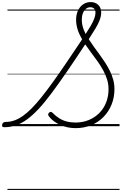

<svg xmlns="http://www.w3.org/2000/svg" viewBox="-72 -1217 1173 1852"><path d="M657 19Q617 19 579.5 11Q542 3 509 -12Q476 -27 448.5 -47Q421 -67 402 -92Q392 -104 392.5 -113Q393 -122 402 -131Q411 -139 419 -138Q427 -137 437 -127Q465 -98 498 -77Q531 -56 570.5 -45.5Q610 -35 657 -35Q726 -35 784 -59Q842 -83 885 -126Q928 -169 951.5 -228Q975 -287 975 -356Q975 -405 961 -450.5Q947 -496 923 -539.5Q899 -583 869.5 -624.5Q840 -666 809 -707Q778 -748 750 -789Q652 -640 571.5 -523Q491 -406 424.5 -317Q358 -228 300 -166Q242 -104 188.5 -65Q135 -26 81.5 -8Q28 10 -30 10Q-44 10 -49 4Q-54 -2 -51 -16Q-48 -29 -39 -35Q-30 -41 -15 -41Q26 -41 66 -55Q106 -69 147 -97.5Q188 -126 233 -171.5Q278 -217 328.5 -280Q379 -343 438 -425Q497 -507 567 -610Q637 -713 720 -837Q706 -862 695 -885.5Q684 -909 677 -931.5Q670 -954 666 -977.5Q662 -1001 662 -1026Q662 -1075 679.5 -1113.5Q697 -1152 729 -1174.5Q761 -1197 802 -1197Q847 -1197 875.5 -1170Q904 -1143 904 -1096Q904 -1063 890.5 -1026Q877 -989 850 -944Q823 -899 784 -839Q806 -804 832.5 -767.5Q859 -731 887 -693Q915 -655 941 -615Q967 -575 987.5 -533.5Q1008 -492 1020 -448Q1032 -404 1032 -358Q1032 -277 1004 -208Q976 -139 925.5 -88Q875 -37 806.5 -9Q738 19 657 19ZM754 -889Q783 -933 804 -969.5Q825 -1006 837 -1037.5Q849 -1069 849 -1095Q849 -1120 836 -1133.5Q823 -1147 800 -1147Q774 -1147 755.5 -1131Q737 -1115 727 -1088Q717 -1061 717 -1027Q717 -1004 721.5 -980Q726 -956 734.5 -933.5Q743 -911 754 -889ZM0 605H1081V615H0ZM0 -20H1081V0H0ZM0 -505H1081V-500H0ZM0 -1125H1081V-1115H0Z"/></svg>

Font: Playwrite CU Guides
Style: Regular
Weight: 400
Designer: Veronika Burian, José Scaglione
Foundry: TypeTogether
Version: Version 1.003